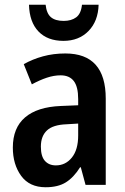

<svg xmlns="http://www.w3.org/2000/svg" viewBox="-20 -778 527 808"><path d="M255 -553Q425 -553 425 -363V0H340L320 -74H317Q290 -31 257 -10.5Q224 10 172 10Q104 10 69 -38Q34 -86 34 -157Q34 -240 85.5 -284Q137 -328 236 -332L309 -335V-361Q309 -413 290.5 -437Q272 -461 235 -461Q207 -461 177 -451Q147 -441 114 -423L80 -508Q117 -529 161 -541Q205 -553 255 -553ZM260 -255Q203 -253 177.5 -229Q152 -205 152 -161Q152 -120 169 -101Q186 -82 215 -82Q256 -82 282.5 -115Q309 -148 309 -208V-258ZM395 -758Q393 -689 352.5 -647.5Q312 -606 247 -606Q180 -606 142 -645.5Q104 -685 102 -758H172Q176 -721 194.5 -705.5Q213 -690 248 -690Q280 -690 300.5 -705Q321 -720 325 -758Z"/></svg>

Font: Noto Sans Georgian Condensed SemiBold
Style: Regular
Weight: 600
Width: 3
Designer: Monotype Design Team, Akaki Razmadze
Foundry: Google LLC
Version: Version 2.005; ttfautohint (v1.8.4.7-5d5b)